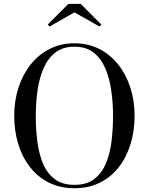

<svg xmlns="http://www.w3.org/2000/svg" viewBox="-20 -990 790 1020"><path d="M375.5 10Q299.5 10 240 -19.8Q180.5 -49.5 139.2 -102.5Q98 -155.5 76.8 -225.2Q55.5 -295 55.5 -375Q55.5 -455 78.2 -524.8Q101 -594.5 143 -647.5Q185 -700.5 244 -730.2Q303 -760 375.5 -760Q448 -760 506.8 -730.2Q565.5 -700.5 607.8 -647.5Q650 -594.5 672.5 -524.8Q695 -455 695 -375Q695 -295 673.8 -225.2Q652.5 -155.5 611.5 -102.5Q570.5 -49.5 511 -19.8Q451.5 10 375.5 10ZM375.5 -8Q441 -8 481.2 -39.2Q521.5 -70.5 543.2 -123.2Q565 -176 572.8 -241.5Q580.5 -307 580.5 -375Q580.5 -443 571.2 -508.5Q562 -574 539.5 -626.8Q517 -679.5 477 -710.8Q437 -742 375.5 -742Q314 -742 274 -710.8Q234 -679.5 211.2 -626.8Q188.5 -574 179.2 -508.5Q170 -443 170 -375Q170 -307 178 -241.5Q186 -176 207.5 -123.2Q229 -70.5 269.8 -39.2Q310.5 -8 375.5 -8ZM243.5 -849 233.5 -859.5 343.5 -969.5H408.5L518.5 -859.5L508.5 -849L375.5 -924.5Z"/></svg>

Font: Bodoni Moda
Style: Regular
Weight: 400
Designer: Owen Earl
Foundry: indestructible type
Version: Version 2.005